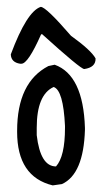

<svg xmlns="http://www.w3.org/2000/svg" viewBox="-20 -527 301 564"><path d="M140.6 -336.9Q224.6 -306.6 229.5 -151.4V-145.5Q225.6 -15.6 162.1 13.7L134.8 17.6Q30.3 -7.8 30.3 -139.6V-142.6Q30.3 -285.2 122.1 -333ZM87.9 -151.4V-129.9Q98.6 -38.1 144.5 -38.1Q170.9 -67.4 170.9 -151.4V-157.2Q166 -261.7 137.7 -271.5Q87.9 -249 87.9 -151.4ZM260.7 -355.5Q261.7 -329.1 227.5 -324.2Q216.8 -324.2 103.5 -426.8L100.6 -425.8Q62.5 -339.8 43 -339.8H39.1Q12.7 -343.8 11.7 -367.2Q58.6 -493.2 99.6 -506.8Q115.2 -506.8 188.5 -421.9Q247.1 -379.9 260.7 -355.5Z"/></svg>

Font: Sue Ellen Francisco
Style: Regular
Weight: 400
Designer: Kimberly Geswein
Foundry: Kimberly Geswein
Version: Version 1.002 2007